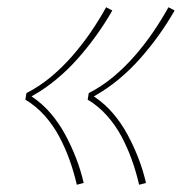

<svg xmlns="http://www.w3.org/2000/svg" viewBox="-20 -606 540 530"><path d="M364 -96Q356 -131 344 -164.5Q332 -198 315.5 -229Q299 -260 275.5 -286.5Q252 -313 222 -331L225 -349Q262 -368 293.5 -394.5Q325 -421 352 -452Q379 -483 402 -516.5Q425 -550 445 -586L462 -577Q442 -542 418 -508.5Q394 -475 366.5 -444Q339 -413 307 -386.5Q275 -360 239 -340Q269 -320 292 -293Q315 -266 332 -234.5Q349 -203 362 -169.5Q375 -136 383 -101ZM192 -96Q184 -131 172 -164.5Q160 -198 143.5 -229Q127 -260 103.5 -286.5Q80 -313 50 -331L53 -349Q90 -368 121.5 -394.5Q153 -421 180 -452Q207 -483 230 -516.5Q253 -550 273 -586L290 -577Q270 -542 246 -508.5Q222 -475 194.5 -444Q167 -413 135 -386.5Q103 -360 67 -340Q97 -320 120 -293Q143 -266 160 -234.5Q177 -203 190 -169.5Q203 -136 211 -101Z"/></svg>

Font: Iosevka Slab Thin Oblique
Style: Regular
Weight: 100
Italic angle: -9°
Monospace: yes
Designer: Belleve Invis
Foundry: Belleve Invis
Version: Version 11.1.0; ttfautohint (v1.8.3)